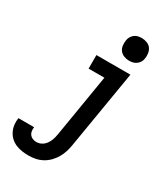

<svg xmlns="http://www.w3.org/2000/svg" viewBox="-296 -863 1029 1179"><g transform="rotate(30 218.5 -273.5)"><path d="M107 213Q83 213 59.5 209.5Q36 206 15 197Q-6 188 -22.5 172.5Q-39 157 -49 136.5Q-59 116 -62 92.5Q-65 69 -61 45H50Q48 59 50 73Q52 87 60 97Q68 107 80.5 112Q93 117 107 117Q120 117 132.5 112.5Q145 108 155.5 99.5Q166 91 173.5 79.5Q181 68 186 56Q191 44 194 31.5Q197 19 199 7L272 -434H160V-530H401L309 22Q305 47 297.5 71Q290 95 277 117.5Q264 140 245.5 159Q227 178 204 190.5Q181 203 156.5 208Q132 213 107 213ZM350 -600Q331 -600 313.5 -607Q296 -614 285 -628Q274 -642 271.5 -661Q269 -680 272 -699Q274 -713 281 -725Q288 -737 299 -745.5Q310 -754 323.5 -757Q337 -760 350 -760Q369 -760 387 -753Q405 -746 415.5 -732Q426 -718 429 -699Q432 -680 429 -661Q427 -647 420 -635Q413 -623 401.5 -614.5Q390 -606 376.5 -603Q363 -600 350 -600Z"/></g></svg>

Font: Iosevka Slab
Style: Bold Italic
Weight: 700
Italic angle: -9°
Monospace: yes
Designer: Belleve Invis
Foundry: Belleve Invis
Version: Version 11.1.0; ttfautohint (v1.8.3)